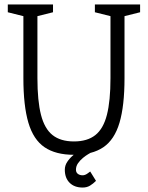

<svg xmlns="http://www.w3.org/2000/svg" viewBox="-20 -687 664 862"><path d="M539 -336Q539 -212 516.5 -136Q494 -60 444 -26Q394 8 312 8Q230 8 180 -26Q130 -60 107.5 -136Q85 -212 85 -336H148Q148 -234 164 -171.5Q180 -109 216 -80.5Q252 -52 312 -52Q372 -52 408 -80.5Q444 -109 460 -171.5Q476 -234 476 -336ZM476 -667H539V-336H476ZM148 -336H85V-667H148ZM15 -667H95V-612L15 -632ZM406 -667H486V-612L406 -632ZM138 -612V-667H218V-632ZM529 -612V-667H609V-632ZM385 0Q385 0 375.5 5.5Q366 11 353 21.5Q340 32 330.5 45.5Q321 59 321 75Q321 87 329.5 93.5Q338 100 351 100Q362 100 373.5 91.5Q385 83 385 83L411 125Q398 138 384 146.5Q370 155 351 155Q314 155 292.5 133.5Q271 112 271 75Q271 56 282 39.5Q293 23 308 10.5Q323 -2 334 -9Q345 -16 345 -16Z"/></svg>

Font: Epunda Slab Light
Style: Regular
Weight: 300
Designer: Simon Atzbach
Foundry: typofactur
Version: Version 1.102